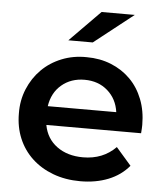

<svg xmlns="http://www.w3.org/2000/svg" viewBox="-53 -791 728 846"><g transform="rotate(5 311.0 -368.5)"><path d="M582 -227H163Q174 -167 220.5 -133Q267 -99 336 -99Q424 -99 481 -157L548 -80Q512 -37 457 -15Q402 7 333 7Q267 7 212.5 -13.5Q158 -34 119 -70.5Q80 -107 59 -157Q38 -207 38 -267Q37 -325 58 -375.5Q79 -426 116 -463Q153 -500 204 -520.5Q255 -541 314 -540Q373 -540 422.5 -520Q472 -500 508 -464Q544 -428 564 -377Q584 -326 584 -264Q584 -257 583.5 -248Q583 -239 582 -227ZM162 -310H465Q457 -368 416 -404Q375 -440 314 -440Q254 -440 212.5 -405Q171 -370 162 -310ZM362 -744H509L335 -607H227Z"/></g></svg>

Font: CMG Sans SemiBold
Style: Regular
Weight: 600
Designer: Julieta Ulanovsky
Foundry: Julieta Ulanovsky
Version: Version 7.200